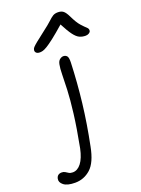

<svg xmlns="http://www.w3.org/2000/svg" viewBox="-319 -841 867 1180"><g transform="rotate(-20 114.0 -250.5)"><path d="M-40 260Q-91 260 -114.5 241.5Q-138 223 -133 200Q-127 172 -97 172Q-85 172 -76 177.5Q-67 183 -57.5 189Q-48 195 -32 195Q-1 195 23 164Q47 133 60 72Q84 -53 95 -142.5Q106 -232 108.5 -293Q111 -354 111.5 -393.5Q112 -433 117 -457Q121 -478 133 -487Q145 -496 156 -496Q170 -496 179 -486.5Q188 -477 187 -444Q182 -311 167 -183Q152 -55 124 83Q105 182 61.5 221Q18 260 -40 260ZM30 -567Q13 -567 5.5 -575.5Q-2 -584 1 -595Q2 -602 8.5 -609.5Q15 -617 35 -633.5Q55 -650 97 -682Q134 -710 152.5 -727.5Q171 -745 184 -753Q197 -761 217 -761Q238 -761 251.5 -751Q265 -741 280 -710Q302 -664 321.5 -642.5Q341 -621 353 -610.5Q365 -600 362 -586Q360 -578 350.5 -572.5Q341 -567 329 -567Q307 -567 289 -575.5Q271 -584 252 -609.5Q233 -635 207 -685Q158 -642 127 -618Q96 -594 77.5 -583Q59 -572 48.5 -569.5Q38 -567 30 -567Z"/></g></svg>

Font: Shantell Sans Normal
Style: Italic
Weight: 300
Italic angle: -11.31°
Designer: Stephen Nixon, Anya Danilova, Shantell Martin
Foundry: Arrow Type
Version: Version 1.008;[a672d596b]